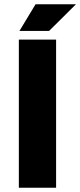

<svg xmlns="http://www.w3.org/2000/svg" viewBox="-20 -887 379 907"><path d="M69 0V-700H245V0ZM72 -741 148 -867H339L212 -741Z"/></svg>

Font: REM
Style: Bold
Weight: 700
Designer: Octavio Pardo
Foundry: Ashler Design
Version: Version 1.005;gftools[0.9.28]